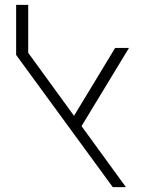

<svg xmlns="http://www.w3.org/2000/svg" viewBox="-20 -764 600 784"><path d="M440.4 0 45.9 -539.6V-744.1H95.2V-548.3L494.1 0ZM506.8 -568.4 305.2 -236.3 271 -272.5 450.2 -568.4Z"/></svg>

Font: Heebo ExtraLight
Style: Regular
Weight: 250
Designer: Oded Ezer
Foundry: Ezer Type House
Version: Version 3.100